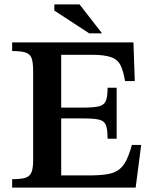

<svg xmlns="http://www.w3.org/2000/svg" viewBox="-20 -849 687 869"><path d="M594 0H35V-38Q72 -38 92.5 -43.5Q113 -49 121.5 -67Q130 -85 130 -123V-527Q130 -565 123.5 -584.5Q117 -604 96.5 -611Q76 -618 35 -618V-657H584L590 -482H546Q538 -529 525 -554.5Q512 -580 482 -590.5Q452 -601 395 -601H257V-362H357Q405 -362 428.5 -368Q452 -374 459.5 -393.5Q467 -413 467 -452H508V-221H467Q467 -262 459.5 -282Q452 -302 428.5 -307.5Q405 -313 357 -313H257V-55H379Q432 -55 465 -60.5Q498 -66 518 -81Q538 -96 551.5 -123Q565 -150 577 -193H619ZM442 -698H384L226 -801V-829H340Z"/></svg>

Font: STIX Two Text SemiBold
Style: Regular
Weight: 600
Designer: Ross Mills, John Hudson & Paul Hanslow, Tiro Typeworks Ltd; with prior portions MicroPress Inc., and Coen Hoffman.
Foundry: Tiro Typeworks Ltd
Version: Version 2.13 b171